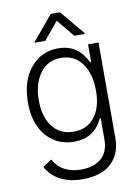

<svg xmlns="http://www.w3.org/2000/svg" viewBox="-103 -824 807 1108"><g transform="rotate(-10 300.5 -270.0)"><path d="M385.7 -607.9 300.8 -710.9 215.8 -607.9H154.3V-612.8L273.9 -755.9H327.6L447.3 -612.8V-607.9ZM291.5 215.8Q211.9 215.8 158 186Q104 156.2 78.6 106.4L130.4 72.3Q178.2 159.2 291.5 159.2Q366.7 159.2 409.9 121.6Q453.1 84 453.1 10.3V-112.8H447.3Q438.5 -92.3 425.5 -74.7Q412.6 -57.1 392.8 -40.8Q373 -24.4 344 -15.1Q314.9 -5.9 279.8 -5.9Q179.7 -5.9 117.4 -78.1Q55.2 -150.4 55.2 -273.9Q55.2 -398.4 117.4 -475.6Q179.7 -552.7 280.8 -552.7Q397.5 -552.7 448.7 -441.4H455.1V-545.4H516.6V14.2Q516.6 81.5 486.8 127.7Q457 173.8 407.5 194.8Q357.9 215.8 291.5 215.8ZM287.1 -63.5Q365.7 -63.5 409.9 -119.9Q454.1 -176.3 454.1 -275.4Q454.1 -373.5 409.9 -434.6Q365.7 -495.6 287.1 -495.6Q208 -495.6 163.6 -433.6Q119.1 -371.6 119.1 -275.4Q119.1 -179.7 163.3 -121.6Q207.5 -63.5 287.1 -63.5Z"/></g></svg>

Font: Interop Light
Style: Regular
Weight: 300
Designer: Rasmus Andersson, Google, Jang Haemin
Foundry: jhaemin
Version: Version 1.007